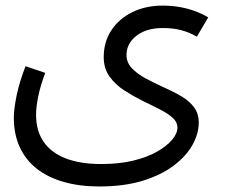

<svg xmlns="http://www.w3.org/2000/svg" viewBox="-20 -444 813 694"><path d="M338.6 230Q267.9 230 210.9 213.8Q154 197.7 113.6 166.3Q73.3 135 51.7 88.5Q30 42 30 -18.6Q30 -49.6 40 -98.5Q50 -147.3 72.3 -204.6L143.5 -180.6Q126.8 -136.6 118.6 -97.6Q110.4 -58.6 110.4 -28.6Q110.4 29.1 137.8 68.7Q165.1 108.2 217.7 128.6Q270.2 148.9 345.9 148.9Q410.8 148.9 461.7 136.6Q512.5 124.2 548.1 103.9Q583.6 83.5 602.5 60.8Q621.3 38.1 621.3 17.4Q621.3 -2.3 605 -17.5Q588.7 -32.6 560.3 -47.3Q532 -62 495.7 -79.3Q461 -96.6 428.8 -117.5Q396.6 -138.3 375.8 -167.5Q354.9 -196.7 354.9 -237.3Q354.9 -292.6 382.4 -334.4Q409.9 -376.2 458.2 -400Q506.5 -423.8 569.1 -423.8Q613.1 -423.8 654.9 -413.2Q696.8 -402.5 732.7 -381.2L691.5 -311.4Q663.5 -327.7 634 -335.2Q604.5 -342.7 569.1 -342.7Q509.1 -342.7 473.2 -314.7Q437.3 -286.7 437.3 -245.3Q437.3 -217.9 456.7 -197.4Q476 -176.9 506.2 -160.7Q536.3 -144.6 569.7 -129.2Q607.7 -112.6 636.5 -95.4Q665.4 -78.2 681.9 -55.5Q698.4 -32.8 698.4 -1.1Q698.4 38.9 675.7 79.7Q653.1 120.5 607.9 154.6Q562.7 188.7 495.6 209.4Q428.4 230 338.6 230Z"/></svg>

Font: Lexend Medium
Style: Regular
Weight: 500
Designer: Bonnie Shaver-Troup, Thomas Jockin
Foundry: Lexend
Version: Version 1.005